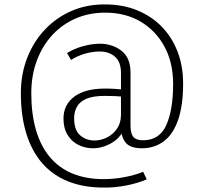

<svg xmlns="http://www.w3.org/2000/svg" viewBox="-20 -790 913 865"><path d="M446 55Q357 55 287.5 27.5Q218 0 170.5 -54.5Q123 -109 98.5 -188.5Q74 -268 74 -370Q74 -457 103 -530.5Q132 -604 183.5 -658Q235 -712 304 -741.5Q373 -771 455 -770Q533 -770 597 -744Q661 -718 707.5 -671Q754 -624 779.5 -558.5Q805 -493 805 -413Q805 -315 782.5 -250Q760 -185 718 -153.5Q676 -122 619 -122Q567 -122 546 -147.5Q525 -173 525 -222L545 -218Q524 -170 483 -146Q442 -122 399 -122Q364 -122 333.5 -137Q303 -152 284.5 -182Q266 -212 266 -256Q266 -318 314.5 -354.5Q363 -391 454 -391Q477 -391 499.5 -389.5Q522 -388 541 -386V-353Q521 -356 498.5 -357Q476 -358 453 -358Q398 -358 368 -344.5Q338 -331 326 -308Q314 -285 314 -258Q314 -203 341.5 -180Q369 -157 405 -157Q434 -157 461.5 -170.5Q489 -184 507 -210Q525 -236 525 -273V-461Q525 -511 498 -534.5Q471 -558 429 -558Q398 -558 364 -548.5Q330 -539 300 -520L282 -551Q316 -572 356 -582.5Q396 -593 430 -593Q486 -593 527 -561.5Q568 -530 568 -463V-224Q568 -188 581 -173Q594 -158 624 -158Q699 -158 729.5 -227Q760 -296 760 -412Q760 -508 721 -580Q682 -652 613.5 -692.5Q545 -733 454 -733Q382 -733 321.5 -707Q261 -681 216 -632.5Q171 -584 146 -517Q121 -450 121 -370Q121 -277 142 -204.5Q163 -132 204.5 -82.5Q246 -33 307 -8Q368 17 447 17Q491 17 538 8.5Q585 0 625 -16L641 18Q599 36 547 46Q495 56 446 55Z"/></svg>

Font: Yaldevi ExtraLight
Style: Regular
Weight: 200
Designer: Sol Matas, Rajitha Manaperi, Kosala Senevirathne
Foundry: Mooniak
Version: Version 1.100